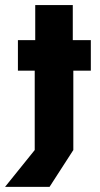

<svg xmlns="http://www.w3.org/2000/svg" viewBox="-55 -583 388 746"><path d="M-35.4 143.1 79.9 0V-308.3H14.6V-427.1H81.9V-563.2H227.8V-427.1H297.9V-308.3H229.9V0L137.5 143.1Z"/></svg>

Font: Afacad Flux ExtraBold
Style: Regular
Weight: 800
Designer: Kristian Moeller
Foundry: Dicotype
Version: Version 1.100